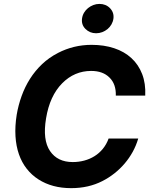

<svg xmlns="http://www.w3.org/2000/svg" viewBox="-20 -971 792 1001"><path d="M67.1 -372.9Q75.6 -423.3 92.9 -470.9Q110.1 -518.5 136.5 -560.2Q163 -601.9 199.2 -636.4Q235.4 -670.8 282.3 -695Q364 -737.2 457.7 -737.2Q522.4 -737.2 575.3 -719.6Q628.2 -702.1 665.1 -668.1Q702.1 -634.2 721.1 -585Q740.1 -535.9 737.2 -472.7H583.8Q585.6 -533 550.4 -567.1Q516 -601.2 455.3 -601.2Q367.9 -601.2 304 -536.6Q239.3 -470.9 220.2 -354.4Q201.3 -241.5 240.8 -183.6Q279.8 -126.1 359 -126.1Q390.6 -126.1 419.6 -133.9Q448.5 -141.7 473 -157Q497.5 -172.2 516.3 -195.3Q535.2 -218.4 546.2 -248.6H700.6Q690 -212.4 672.1 -179.7Q654.1 -147 630.1 -118.8Q606.2 -90.6 576.7 -67.3Q547.2 -44 513.8 -27Q441.8 9.9 350.9 9.9Q251.8 9.9 180.8 -35.5Q145.2 -58.2 119.3 -91.3Q93.4 -124.3 78.7 -166.7Q63.9 -209.2 60.7 -260.8Q57.5 -312.5 67.1 -372.9ZM407.7 -874.3Q409.8 -890.6 418.1 -904.7Q426.5 -918.7 438.9 -928.8Q451.3 -938.9 466.8 -944.8Q482.2 -950.6 498.2 -950.6Q532 -950.6 553.6 -928.3Q575.3 -905.5 571.4 -874.3Q569.2 -858 561.1 -843.8Q552.9 -829.5 540.7 -819.4Q528.4 -809.3 513 -803.4Q497.5 -797.6 480.8 -797.6Q448.2 -797.6 425.4 -820.3Q403.4 -842.3 407.7 -874.3Z"/></svg>

Font: Inter P
Style: Bold Italic
Weight: 700
Italic angle: 9.39999°
Designer: Rasmus Andersson
Foundry: rsms
Version: Version 3.018;git-588b23468